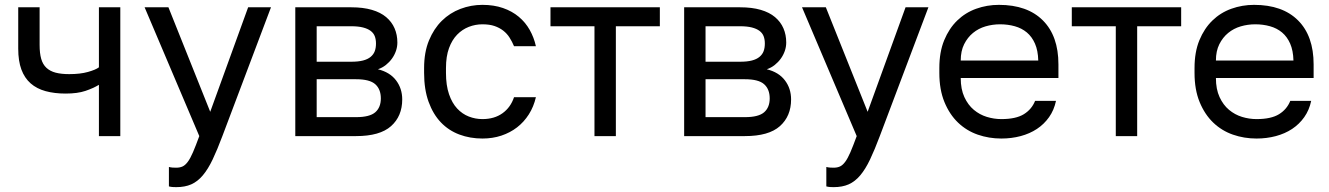

<svg xmlns="http://www.w3.org/2000/svg" viewBox="-20 -560 5470 790"><path d="M387 0H475V-530H387V-283Q374 -273 342 -264Q310 -255 265 -255Q232 -255 209 -261Q186 -267 171 -281Q156 -295 149.5 -318Q143 -341 143 -375V-530H55V-360Q55 -309 68 -274Q81 -239 106 -217Q131 -195 167.5 -185Q204 -175 250 -175Q299 -175 331.5 -186Q364 -197 387 -211Z M705 210Q741 210 767 198.5Q793 187 814.5 161.5Q836 136 855 96Q874 56 895 0L1095 -530H1001L845 -100L673 -530H575L800 0Q785 41 774 66.5Q763 92 752.5 106Q742 120 731 125Q720 130 705 130Q697 130 690 129.5Q683 129 675 127V207Q683 209 690 209.5Q697 210 705 210Z M1195 0H1445Q1543 0 1589 -41Q1635 -82 1635 -151Q1635 -196 1609.5 -229.5Q1584 -263 1535 -275Q1553 -281 1567.5 -292.5Q1582 -304 1592.5 -318.5Q1603 -333 1609 -350Q1615 -367 1615 -385Q1615 -417 1603.5 -443.5Q1592 -470 1569 -489.5Q1546 -509 1510 -519.5Q1474 -530 1425 -530H1195ZM1283 -78V-234H1445Q1501 -234 1524 -213.5Q1547 -193 1547 -155Q1547 -118 1524 -98Q1501 -78 1445 -78ZM1283 -306V-452H1425Q1454 -452 1473.5 -447Q1493 -442 1505 -433Q1517 -424 1522 -411Q1527 -398 1527 -381Q1527 -363 1522 -349.5Q1517 -336 1505 -326Q1493 -316 1473.5 -311Q1454 -306 1425 -306Z M1965 10Q2007 10 2043 -2Q2079 -14 2107.5 -36Q2136 -58 2156 -89.5Q2176 -121 2185 -160H2095Q2081 -118 2047.5 -94Q2014 -70 1965 -70Q1936 -70 1909 -80.5Q1882 -91 1861 -113.5Q1840 -136 1827.5 -172.5Q1815 -209 1815 -260V-280Q1815 -328 1827.5 -362Q1840 -396 1861 -417.5Q1882 -439 1909 -449.5Q1936 -460 1965 -460Q1994 -460 2014.5 -453Q2035 -446 2050.5 -434Q2066 -422 2076.5 -405.5Q2087 -389 2095 -370H2185Q2177 -406 2159.5 -437Q2142 -468 2114.5 -491Q2087 -514 2049.5 -527Q2012 -540 1965 -540Q1918 -540 1874.5 -523.5Q1831 -507 1798 -474.5Q1765 -442 1745 -393.5Q1725 -345 1725 -280V-260Q1725 -192 1743.5 -141Q1762 -90 1794 -56.5Q1826 -23 1870 -6.5Q1914 10 1965 10Z M2426 0H2514V-452H2695V-530H2245V-452H2426Z M2795 0H3045Q3143 0 3189 -41Q3235 -82 3235 -151Q3235 -196 3209.5 -229.5Q3184 -263 3135 -275Q3153 -281 3167.5 -292.5Q3182 -304 3192.5 -318.5Q3203 -333 3209 -350Q3215 -367 3215 -385Q3215 -417 3203.5 -443.5Q3192 -470 3169 -489.5Q3146 -509 3110 -519.5Q3074 -530 3025 -530H2795ZM2883 -78V-234H3045Q3101 -234 3124 -213.5Q3147 -193 3147 -155Q3147 -118 3124 -98Q3101 -78 3045 -78ZM2883 -306V-452H3025Q3054 -452 3073.5 -447Q3093 -442 3105 -433Q3117 -424 3122 -411Q3127 -398 3127 -381Q3127 -363 3122 -349.5Q3117 -336 3105 -326Q3093 -316 3073.5 -311Q3054 -306 3025 -306Z M3410 210Q3446 210 3472 198.5Q3498 187 3519.5 161.5Q3541 136 3560 96Q3579 56 3600 0L3800 -530H3706L3550 -100L3378 -530H3280L3505 0Q3490 41 3479 66.5Q3468 92 3457.5 106Q3447 120 3436 125Q3425 130 3410 130Q3402 130 3395 129.5Q3388 129 3380 127V207Q3388 209 3395 209.5Q3402 210 3410 210Z M4100 10Q4142 10 4179.5 0Q4217 -10 4246.5 -29.5Q4276 -49 4296.5 -78Q4317 -107 4325 -145H4239Q4225 -110 4192.5 -90Q4160 -70 4100 -70Q4070 -70 4040.5 -79Q4011 -88 3987 -108Q3963 -128 3948 -160.5Q3933 -193 3933 -239H4335V-295Q4335 -412 4271 -476Q4207 -540 4090 -540Q4041 -540 3996.5 -524Q3952 -508 3918.5 -475.5Q3885 -443 3865 -394.5Q3845 -346 3845 -280V-260Q3845 -191 3866 -140Q3887 -89 3922 -55.5Q3957 -22 4003 -6Q4049 10 4100 10ZM4095 -460Q4127 -460 4155.5 -452Q4184 -444 4205 -426.5Q4226 -409 4238.5 -380.5Q4251 -352 4252 -311H3933Q3933 -350 3947 -378Q3961 -406 3983.5 -424.5Q4006 -443 4035 -451.5Q4064 -460 4095 -460Z M4571 0H4659V-452H4840V-530H4390V-452H4571Z M5150 10Q5192 10 5229.5 0Q5267 -10 5296.5 -29.5Q5326 -49 5346.5 -78Q5367 -107 5375 -145H5289Q5275 -110 5242.5 -90Q5210 -70 5150 -70Q5120 -70 5090.5 -79Q5061 -88 5037 -108Q5013 -128 4998 -160.5Q4983 -193 4983 -239H5385V-295Q5385 -412 5321 -476Q5257 -540 5140 -540Q5091 -540 5046.5 -524Q5002 -508 4968.5 -475.5Q4935 -443 4915 -394.5Q4895 -346 4895 -280V-260Q4895 -191 4916 -140Q4937 -89 4972 -55.5Q5007 -22 5053 -6Q5099 10 5150 10ZM5145 -460Q5177 -460 5205.5 -452Q5234 -444 5255 -426.5Q5276 -409 5288.5 -380.5Q5301 -352 5302 -311H4983Q4983 -350 4997 -378Q5011 -406 5033.5 -424.5Q5056 -443 5085 -451.5Q5114 -460 5145 -460Z"/></svg>

Font: Golos Text VF
Style: Regular
Weight: 400
Designer: A.Korolkova, Vitaly Kuzmin
Foundry: ParaType Ltd
Version: Version 2.005